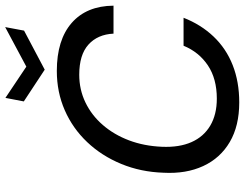

<svg xmlns="http://www.w3.org/2000/svg" viewBox="-124 -834 969 762"><g transform="rotate(-90 361.0 -452.5)"><path d="M336 12Q243 12 179 -25.5Q115 -63 83.5 -131Q52 -199 57 -289Q60 -379 92 -456.5Q124 -534 178.5 -591.5Q233 -649 305 -680.5Q377 -712 461 -712Q584 -712 651.5 -653Q719 -594 720 -487H609Q606 -550 565.5 -586.5Q525 -623 446 -623Q387 -623 336 -598.5Q285 -574 246.5 -529.5Q208 -485 185.5 -425.5Q163 -366 160 -295Q157 -226 178.5 -177.5Q200 -129 244 -103Q288 -77 351 -77Q430 -77 483 -112.5Q536 -148 561 -209H672Q645 -140 597.5 -90Q550 -40 484 -14Q418 12 336 12ZM635 -917 621 -842 466 -760 340 -843 354 -916 478 -833Z"/></g></svg>

Font: DM Sans 28pt Medium
Style: Italic
Weight: 500
Italic angle: -10°
Version: Version 4.004;gftools[0.9.30]